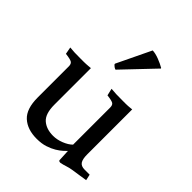

<svg xmlns="http://www.w3.org/2000/svg" viewBox="-204 -835 967 967"><g transform="rotate(45 279.0 -351.5)"><path d="M319 -716Q328 -716 341 -713Q354 -710 366.5 -705Q379 -700 391 -694.5Q403 -689 411 -684Q413 -682 413 -681L255 -515Q244 -518 233 -530Q232 -531 232 -535ZM375 -56Q369 -50 357 -39Q345 -28 326 -16.5Q307 -5 281 3.5Q255 12 220 12Q154 12 115.5 -23Q77 -58 77 -139V-361Q77 -378 67 -384.5Q57 -391 22 -395L15 -433Q35 -431 49 -430.5Q63 -430 92 -430Q106 -430 115 -430Q124 -430 131 -430.5Q138 -431 145 -431.5Q152 -432 162 -433V-173Q162 -108 191 -82.5Q220 -57 268 -57Q296 -57 325 -68.5Q354 -80 371 -97V-361Q371 -378 362 -384.5Q353 -391 318 -395L309 -433Q328 -431 345 -430.5Q362 -430 391 -430Q405 -430 413.5 -430Q422 -430 428.5 -430.5Q435 -431 441 -431.5Q447 -432 456 -433V-112Q456 -79 466 -64Q476 -49 501 -49H537L544 -17Q527 -14 501.5 -10.5Q476 -7 458 -4Q439 -1 424.5 4Q410 9 391 13Q378 13 378 6Z"/></g></svg>

Font: Lusitana
Style: Regular
Weight: 400
Designer: Ana Paula Megda
Foundry: Ana Paula Megda
Version: Version 1.000; ttfautohint (v1.1) -l 8 -r 50 -G 200 -x 14 -D